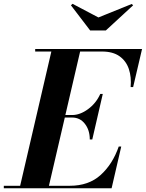

<svg xmlns="http://www.w3.org/2000/svg" viewBox="-68 -1014 784 1034"><path d="M462 -920 641.5 -992.5 649 -985.5 502 -850H417.5L314 -985.5L322.5 -993.5ZM320.5 -381H281L195.5 -13.5H307.5Q410 -13.5 474.2 -71.8Q538.5 -130 571.5 -225H585L533 0H-47.5V-13.5H40.5L208.5 -736.5H121.5V-750H697L649 -545H635.5Q640.5 -598.5 626 -642Q611.5 -685.5 575.8 -711Q540 -736.5 481.5 -736.5H363.5L284 -394.5H320.5Q363 -394.5 406.2 -426.2Q449.5 -458 472 -508H485.5L429 -263H415.5Q415.5 -313.5 389.2 -347.2Q363 -381 320.5 -381Z"/></svg>

Font: Bodoni* 16pt
Style: Bold Italic
Weight: 700
Italic angle: -13°
Version: Version 2.3